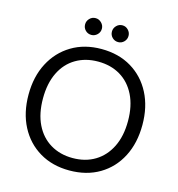

<svg xmlns="http://www.w3.org/2000/svg" viewBox="-126 -985 1027 1106"><g transform="rotate(15 387.5 -431.5)"><path d="M387 12Q286 12 209.5 -33.5Q133 -79 90.5 -160.5Q48 -242 48 -350Q48 -457 90.5 -538.5Q133 -620 209.5 -666Q286 -712 387 -712Q490 -712 566.5 -666Q643 -620 685 -538.5Q727 -457 727 -350Q727 -242 685 -160.5Q643 -79 566.5 -33.5Q490 12 387 12ZM387 -62Q463 -62 520 -96.5Q577 -131 609 -195.5Q641 -260 641 -350Q641 -440 609 -504.5Q577 -569 520 -603Q463 -637 387 -637Q312 -637 254.5 -603Q197 -569 165.5 -504.5Q134 -440 134 -350Q134 -260 165.5 -195.5Q197 -131 254.5 -96.5Q312 -62 387 -62ZM308 -775Q287 -775 272.5 -789.5Q258 -804 258 -825Q258 -845 272.5 -860Q287 -875 308 -875Q328 -875 343 -860Q358 -845 358 -825Q358 -804 343 -789.5Q328 -775 308 -775ZM468 -775Q447 -775 432.5 -789.5Q418 -804 418 -825Q418 -845 432.5 -860Q447 -875 468 -875Q488 -875 502.5 -860Q517 -845 517 -825Q517 -804 502.5 -789.5Q488 -775 468 -775Z"/></g></svg>

Font: DM Sans
Style: Regular
Weight: 400
Designer: Colophon Foundry, Jonny Pinhorn
Foundry: Colophon Foundry
Version: Version 4.004; ttfautohint (v1.8.4.7-5d5b)